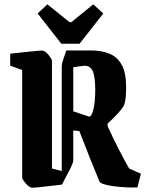

<svg xmlns="http://www.w3.org/2000/svg" viewBox="-20 -852 668 883"><path d="M438 -16Q420 -59 394.5 -122.5Q369 -186 345 -249Q338 -250 331 -250.5Q324 -251 317 -252V-114Q317 -108 310.5 -92.5Q304 -77 293 -57L265 -3Q243 -1 212 3Q181 7 155.5 9.5Q130 12 124 11Q111 7 97.5 -9.5Q84 -26 82 -33V-530L27 -550V-605Q44 -607 67.5 -609.5Q91 -612 114.5 -614.5Q138 -617 155.5 -618.5Q173 -620 178 -619Q191 -615 204 -598.5Q217 -582 219 -574V-77L264 -65V-548Q264 -558 270.5 -577.5Q277 -597 285 -620H398Q446 -620 482.5 -605.5Q519 -591 539.5 -554.5Q560 -518 560 -451Q560 -430 558.5 -408.5Q557 -387 551 -370Q546 -357 523 -331.5Q500 -306 475 -284V-271Q499 -219 526.5 -165Q554 -111 574 -77L628 -53L612 10Q588 11 559 9.5Q530 8 503.5 4.5Q477 1 459 -4.5Q441 -10 438 -16ZM389 -316Q400 -313 409 -347Q418 -381 418 -438Q418 -505 404.5 -529Q391 -553 362 -549L317 -543V-340ZM262 -651 153 -790 198 -832 300 -750H308L409 -832L455 -790L346 -651Z"/></svg>

Font: Grenze Gotisch
Style: Bold
Weight: 700
Designer: Renata Polastri
Foundry: Omnibus-Type
Version: Version 1.001